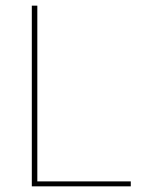

<svg xmlns="http://www.w3.org/2000/svg" viewBox="-20 -659 518 679"><path d="M112 0H92.5V-639H112ZM99 -17.5H442.5V0H99Z"/></svg>

Font: Anek Gurmukhi Medium Thin
Style: Regular
Weight: 250
Version: Version 1.003